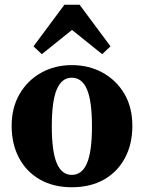

<svg xmlns="http://www.w3.org/2000/svg" viewBox="-20 -773 605 808"><path d="M282 15Q205 15 148 -17.5Q91 -50 60 -108.5Q29 -167 29 -243Q29 -320 62.5 -377.5Q96 -435 153.5 -467Q211 -499 282 -499Q354 -499 411.5 -467.5Q469 -436 503 -379Q537 -322 537 -243Q537 -166 505.5 -107.5Q474 -49 417 -17Q360 15 282 15ZM282 -37Q325 -37 346 -86Q367 -135 367 -241Q367 -348 346 -397Q325 -446 282 -446Q240 -446 219 -397Q198 -348 198 -241Q198 -135 219 -86Q240 -37 282 -37ZM410 -545 283 -647 156 -545 121 -578 251 -753H315L445 -578Z"/></svg>

Font: Source Serif 4
Style: Bold
Weight: 700
Designer: Frank Grießhammer
Foundry: Adobe
Version: Version 4.005;hotconv 1.1.0;makeotfexe 2.6.0